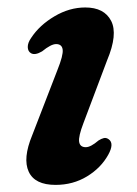

<svg xmlns="http://www.w3.org/2000/svg" viewBox="-20 -496 377 527"><path d="M215.5 -92Q229 -92 250.5 -110.5Q258.5 -115.5 265 -117Q271.5 -118.5 278 -114Q294.5 -102.5 277 -71Q257 -35 218.8 -11.8Q180.5 11.5 132.5 11.5Q75.5 11.5 58.8 -24.8Q42 -61 68.5 -125L137.5 -303.5Q154 -344.5 152 -359.8Q150 -375 134 -375Q120 -375 95.5 -355Q76 -343.5 65 -350Q56.5 -355 56.2 -366.8Q56 -378.5 65.5 -392Q88.5 -427 129.5 -451.2Q170.5 -475.5 214 -475.5Q266 -475.5 285 -438.8Q304 -402 274 -330.5L209 -158Q195 -121.5 197.2 -106.8Q199.5 -92 215.5 -92Z"/></svg>

Font: Fraunces 9pt S050 SemiBold
Style: Italic
Weight: 600
Italic angle: -16°
Version: Version 1.000; ttfautohint (v1.8.3)